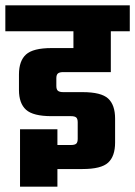

<svg xmlns="http://www.w3.org/2000/svg" viewBox="-40 -656 506 719"><path d="M-20 -636H446V-539H-20ZM35 -172H175V43H35ZM235 -593H375V-386H197Q183 -386 177 -381Q171 -376 171 -363V-334Q171 -321 177 -316Q183 -311 197 -311H269Q339 -311 365 -287Q391 -263 391 -212V-122Q391 -71 365 -47Q339 -23 269 -23H145V-113H226Q240 -113 245.5 -118Q251 -123 251 -136V-198Q251 -211 245.5 -216Q240 -221 226 -221H153Q84 -221 57.5 -245Q31 -269 31 -319V-377Q31 -428 57.5 -452Q84 -476 153 -476H235Z"/></svg>

Font: Teko Light SemiBold
Style: Regular
Weight: 600
Version: Version 2.000;gftools[0.9.28.dev9+g7d2139d.d20230707]